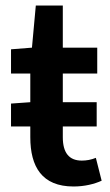

<svg xmlns="http://www.w3.org/2000/svg" viewBox="-20 -665 401 697"><path d="M247 12C287 12 323 3 349 -9L328 -92C311 -85 294 -82 277 -82C231 -82 208 -110 208 -167V-206H331V-294H208V-398H333V-492H208V-645H110L96 -492L20 -486V-398H90V-294L20 -289V-206H90V-167C90 -60 132 12 247 12Z"/></svg>

Font: Source Sans Pro Semibold
Style: Regular
Weight: 600
Designer: Paul D. Hunt
Foundry: Adobe Systems Incorporated
Version: Version 3.006;hotconv 1.0.111;makeotfexe 2.5.65597